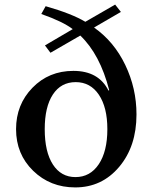

<svg xmlns="http://www.w3.org/2000/svg" viewBox="-20 -807 680 837"><path d="M175 -244Q175 -145 210.5 -90Q246 -35 309 -35Q373 -35 410.5 -91Q448 -147 448 -244Q448 -339 411 -394Q374 -449 310 -449Q246 -449 210.5 -395Q175 -341 175 -244ZM160 -746 179 -780Q294 -747 352 -712L482 -787L507 -755L390 -687Q477 -626 526 -524Q575 -422 575 -308Q575 -169 499.5 -79.5Q424 10 308 10Q199 10 124.5 -62.5Q50 -135 50 -244Q50 -351 121.5 -424.5Q193 -498 300 -498Q410 -498 453 -412L456 -414Q416 -570 330 -652L200 -577L176 -609L297 -680Q254 -713 160 -746Z"/></svg>

Font: Libre Baskerville
Style: Regular
Weight: 400
Designer: Pablo Impallari, Rodrigo Fuenzalida
Foundry: Pablo Impallari, Rodrigo Fuenzalida
Version: Version 1.000